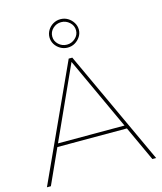

<svg xmlns="http://www.w3.org/2000/svg" viewBox="-134 -1033 954 1131"><g transform="rotate(-15 343.0 -468.0)"><path d="M330 -699H352L676 0H653L341 -676L34 0H10ZM125 -233H559V-213H125ZM342 -936Q367 -936 387 -924Q407 -912 419.5 -892Q432 -872 432 -849Q432 -826 419.5 -806.5Q407 -787 387 -775Q367 -763 342 -763Q318 -763 297.5 -775Q277 -787 265 -806.5Q253 -826 253 -849Q253 -872 265 -892Q277 -912 297.5 -924Q318 -936 342 -936ZM342 -918Q313 -918 291.5 -898Q270 -878 270 -849Q270 -821 291.5 -801Q313 -781 342 -781Q371 -781 393 -801Q415 -821 415 -849Q415 -878 393 -898Q371 -918 342 -918Z"/></g></svg>

Font: Alexandria Thin
Style: Regular
Weight: 250
Designer: Mohamed Gaber
Foundry: Kief Type Foundry
Version: Version 5.100